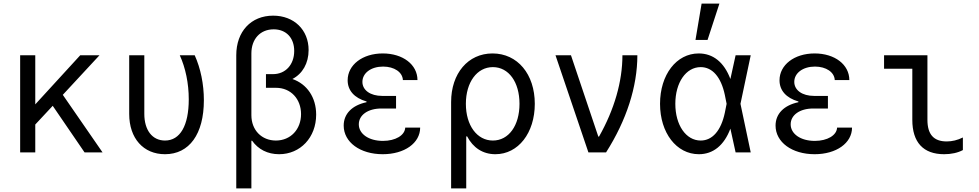

<svg xmlns="http://www.w3.org/2000/svg" viewBox="-20 -847 5440 1067"><path d="M92 0H176V-155L273 -259L450 0H550L329 -320L533 -540H426L176 -267V-540H92Z M1062 -540H979C1011 -470 1029 -384 1029 -295C1029 -149 981 -66 897 -66C826 -66 782 -124 782 -214V-540H698V-214C698 -78 777 10 897 10C1032 10 1113 -102 1113 -290C1113 -379 1095 -467 1062 -540Z M1377 -65H1381C1415 -17 1467 10 1531 10C1649 10 1737 -83 1737 -210C1737 -306 1686 -380 1605 -408C1661 -437 1695 -495 1695 -569C1695 -681 1614 -760 1498 -760C1375 -760 1293 -672 1293 -540V200H1377ZM1377 -207V-550C1377 -630 1426 -684 1501 -684C1570 -684 1615 -637 1615 -564C1615 -488 1567 -435 1497 -435H1458V-359H1514C1596 -359 1653 -297 1653 -213C1653 -128 1595 -66 1513 -66C1435 -66 1377 -123 1377 -207Z M2219 -402H2300C2300 -488 2219 -550 2107 -550C1994 -550 1912 -486 1912 -401C1912 -345 1948 -303 2017 -283V-279C1937 -262 1890 -215 1890 -149C1890 -57 1981 10 2107 10C2228 10 2315 -52 2315 -138H2232C2230 -95 2178 -64 2108 -64C2029 -64 1974 -103 1974 -156C1974 -208 2025 -244 2099 -244H2181V-314H2104C2038 -314 1994 -346 1994 -392C1994 -441 2042 -477 2109 -477C2171 -477 2217 -446 2219 -402Z M2576 -89C2609 -26 2663 10 2733 10C2860 10 2952 -108 2952 -270C2952 -435 2856 -550 2717 -550C2581 -550 2487 -439 2487 -280V200H2571V-89ZM2569 -270C2569 -390 2631 -474 2719 -474C2807 -474 2867 -391 2867 -270C2867 -149 2807 -66 2719 -66C2631 -66 2569 -150 2569 -270Z M3250 0H3348C3462 -179 3522 -366 3522 -540H3439C3439 -394 3394 -238 3309 -88H3305L3153 -540H3067Z M3863 -550C3739 -550 3648 -432 3648 -270C3648 -109 3739 10 3864 10C3943 10 4004 -39 4039 -132L4068 0H4152L4095 -270L4152 -540H4068L4039 -408C4004 -501 3943 -550 3863 -550ZM4008 -220C3987 -121 3939 -66 3874 -66C3792 -66 3733 -152 3733 -270C3733 -388 3792 -474 3874 -474C3939 -474 3987 -419 4008 -320L4018 -270ZM3978 -827H3879L3845 -625H3912Z M4619 -402H4700C4700 -488 4619 -550 4507 -550C4394 -550 4312 -486 4312 -401C4312 -345 4348 -303 4417 -283V-279C4337 -262 4290 -215 4290 -149C4290 -57 4381 10 4507 10C4628 10 4715 -52 4715 -138H4632C4630 -95 4578 -64 4508 -64C4429 -64 4374 -103 4374 -156C4374 -208 4425 -244 4499 -244H4581V-314H4504C4438 -314 4394 -346 4394 -392C4394 -441 4442 -477 4509 -477C4571 -477 4617 -446 4619 -402Z M5134 -540H4893V-465H5050V-181C5050 -56 5111 10 5227 10C5267 10 5303 2 5331 -13V-83C5301 -68 5271 -61 5241 -61C5169 -61 5134 -100 5134 -181Z"/></svg>

Font: CommitMono
Style: 400Regular
Weight: 400
Monospace: yes
Designer: Eigil Nikolajsen
Foundry: Eigil Nikolajsen
Version: Version 1.143